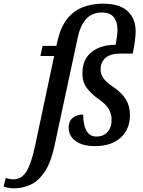

<svg xmlns="http://www.w3.org/2000/svg" viewBox="-153 -786 777 1046"><path d="M-77 240Q-93 240 -108.5 237Q-124 234 -133 231L-122 184Q-114 186 -102.5 188.5Q-91 191 -80 191Q-36 191 -9.5 149Q17 107 38 9L142 -481H67L79 -536H154L161 -566Q178 -640 213.5 -684Q249 -728 299 -747Q349 -766 408 -766Q499 -766 542.5 -725Q586 -684 586 -616Q586 -591 581.5 -558.5Q577 -526 570 -494H503Q447 -494 421 -470Q395 -446 395 -408Q395 -380 411.5 -358Q428 -336 470 -308Q512 -279 533.5 -243Q555 -207 555 -160Q555 -82 504.5 -36Q454 10 364 10Q297 10 259 -17.5Q221 -45 221 -92Q222 -127 244 -144.5Q266 -162 300 -162Q300 -133 306 -105.5Q312 -78 328 -60Q344 -42 373 -42Q409 -42 432 -66Q455 -90 455 -134Q455 -162 441 -189Q427 -216 387 -244Q347 -272 321.5 -304.5Q296 -337 296 -387Q296 -463 346 -502.5Q396 -542 477 -542Q481 -566 484 -586.5Q487 -607 487 -624Q487 -667 466.5 -692.5Q446 -718 403 -718Q347 -718 315 -681Q283 -644 270 -579L144 8Q125 98 91.5 148.5Q58 199 15 219.5Q-28 240 -77 240Z"/></svg>

Font: Noto Serif SemiCondensed Medium
Style: Italic
Weight: 500
Width: 4
Italic angle: -12°
Designer: Monotype Design Team
Foundry: Monotype Imaging Inc.
Version: Version 2.013